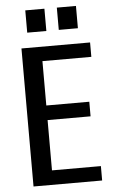

<svg xmlns="http://www.w3.org/2000/svg" viewBox="-60 -930 577 970"><g transform="rotate(-5 229.0 -445.0)"><path d="M70 0V-700H418V-627H170V-402H388V-328H170V-73H418V0ZM266 -777V-890H363V-777ZM106 -777V-890H203V-777Z"/></g></svg>

Font: Cuprum Medium
Style: Regular
Weight: 500
Designer: Jovanny Lemonad
Foundry: Jovanny Lemonad
Version: Version 3.000